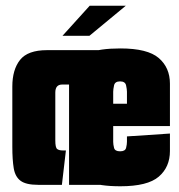

<svg xmlns="http://www.w3.org/2000/svg" viewBox="-20 -645 624 670"><path d="M113 0Q71 0 52 -14Q33 -28 28 -57.5Q23 -87 23 -133V-343Q23 -402 50 -436Q77 -470 144 -470H371V0H221V-350H197Q173 -350 173 -322V-155Q173 -130 179.5 -125Q186 -120 199 -120H210L196 0ZM400 5Q327 5 289.5 -11Q252 -27 238.5 -55.5Q225 -84 225 -120V-351Q225 -388 238.5 -416Q252 -444 289.5 -460Q327 -476 400 -476Q495 -476 534 -442.5Q573 -409 573 -353V-205H375V-150Q375 -141 378 -129Q381 -117 399 -117Q417 -117 420 -129Q423 -141 423 -150V-169L573 -179V-118Q573 -62 534 -28.5Q495 5 400 5ZM375 -325V-283H423V-325Q423 -333 420 -347Q417 -361 399 -361Q381 -361 378 -347Q375 -333 375 -325ZM198 -520 293 -625H419L292 -520Z"/></svg>

Font: Smooch Sans Black
Style: Regular
Weight: 900
Designer: Robert E. Leuschke
Foundry: Robert E. Leuschke
Version: Version 1.010; ttfautohint (v1.8.3)